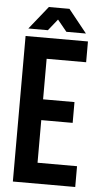

<svg xmlns="http://www.w3.org/2000/svg" viewBox="-58 -884 484 920"><g transform="rotate(5 184.0 -424.0)"><path d="M150 -405H301V-305H150V-100H340V0H40V-700H340V-600H150ZM50 -737 139 -848H238L327 -737H233L188 -792L144 -737Z"/></g></svg>

Font: SVN-Bebas Neue
Style: Bold
Weight: 700
Designer: Ryoichi Tsunekawa
Foundry: Ryoichi Tsunekawa
Version: Version 1.300; ttfautohint (v1.7.9-c794)